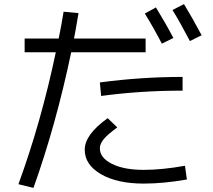

<svg xmlns="http://www.w3.org/2000/svg" viewBox="-20 -855 1040 936"><path d="M686 -789.1 740.2 -818.8Q788.1 -740.7 825.2 -669.9L769 -642.1Q731 -715.8 686 -789.1ZM820.8 -806.2 877 -835Q921.9 -760.7 962.9 -683.1L905.8 -654.8Q856 -750 820.8 -806.2ZM466.8 -453.1Q668 -480 870.1 -480V-413.1Q664.1 -413.1 473.1 -387.2ZM891.1 20Q777.3 40 680.2 40Q551.3 40 472.2 -5.9Q393.1 -51.8 393.1 -125Q393.1 -199.2 504.9 -278.8L551.8 -233.9Q504.9 -199.7 485.8 -176.8Q466.8 -153.8 466.8 -131.8Q466.8 -85.9 525.4 -56.4Q584 -26.9 680.2 -26.9Q770 -26.9 881.8 -46.9ZM100.1 -600.1V-667H266.1Q280.3 -736.8 290 -797.9L362.8 -791Q347.7 -701.2 340.8 -667H689.9V-600.1H327.1Q252.9 -246.1 143.1 61L69.8 43Q180.7 -260.3 252 -600.1Z"/></svg>

Font: WebKoruri
Style: Regular
Weight: 400
Foundry: lindwurm / mohemohe
Version: Version 1.00